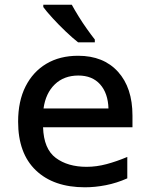

<svg xmlns="http://www.w3.org/2000/svg" viewBox="-20 -786 640 816"><path d="M341 10Q208 10 132.5 -62Q57 -134 57 -269Q57 -356 88.5 -418.5Q120 -481 177 -515Q234 -549 312 -549Q420 -549 481.5 -481Q543 -413 543 -295V-245H163Q166 -153 217 -115Q268 -77 348 -77Q390 -77 433 -88.5Q476 -100 521 -119V-28Q476 -8 430 1Q384 10 341 10ZM441 -325Q439 -390 405.5 -427.5Q372 -465 313 -465Q252 -465 213 -427.5Q174 -390 165 -325ZM312 -606Q289 -624 259.5 -652Q230 -680 203.5 -709Q177 -738 164 -756V-766H285Q297 -744 314 -716.5Q331 -689 349.5 -663Q368 -637 383 -618V-606Z"/></svg>

Font: Noto Sans Mono Medium
Style: Regular
Weight: 500
Designer: Monotype Design Team
Foundry: Monotype Imaging Inc.
Version: Version 2.014